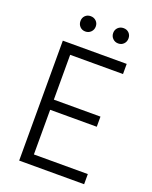

<svg xmlns="http://www.w3.org/2000/svg" viewBox="-156 -930 801 1014"><g transform="rotate(20 245.0 -423.0)"><path d="M174.5 -846Q193 -846 205.5 -834Q218 -822 218 -803.5Q218 -785 205.5 -772.5Q193 -760 174.5 -760Q156 -760 144 -772.5Q132 -785 132 -803.5Q132 -822 144 -834Q156 -846 174.5 -846ZM359.5 -846Q378 -846 390 -834Q402 -822 402 -803.5Q402 -785 390 -772.5Q378 -760 359.5 -760Q341 -760 328.5 -772.5Q316 -785 316 -803.5Q316 -822 328.5 -834Q341 -846 359.5 -846ZM445 0H80V-674H439V-617H142V-365H404V-308H142V-57H445Z"/></g></svg>

Font: Hind Colombo Light
Style: Regular
Weight: 300
Designer: Jyotish Sonowal, Aditi Pimprikar
Foundry: Indian Type Foundry
Version: Version 1.000;PS 1.0;hotconv 1.0.86;makeotf.lib2.5.63406; tt